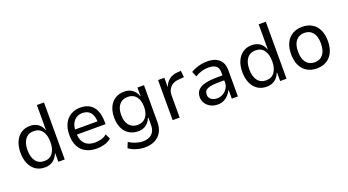

<svg xmlns="http://www.w3.org/2000/svg" viewBox="-60 -1375 4043 2232"><g transform="rotate(-20 1961.5 -258.5)"><path d="M270 9Q205 9 158 -23Q111 -55 85.5 -113Q60 -171 60 -248Q60 -326 85.5 -383.5Q111 -441 158 -473Q205 -505 268 -505Q327 -505 367 -477Q407 -449 426 -397H429V-705H517V0H438V-105H434Q412 -49 370.5 -20Q329 9 270 9ZM289 -63Q358 -63 394 -112.5Q430 -162 430 -248Q430 -334 394 -383.5Q358 -433 290 -433Q221 -433 184 -384Q147 -335 147 -248Q147 -162 184 -112.5Q221 -63 289 -63Z M915 9Q837 9 780.5 -20Q724 -49 694 -106.5Q664 -164 664 -248Q664 -324 690.5 -381.5Q717 -439 768.5 -472Q820 -505 892 -505Q962 -505 1009 -475Q1056 -445 1079.5 -388.5Q1103 -332 1103 -253V-223H730V-286H1046L1027 -265Q1027 -354 992 -395.5Q957 -437 892 -437Q851 -437 818.5 -417Q786 -397 767 -358.5Q748 -320 748 -260V-245Q748 -182 768.5 -142.5Q789 -103 827 -83.5Q865 -64 917 -64Q953 -64 992 -73.5Q1031 -83 1063 -111L1094 -49Q1056 -17 1008.5 -4Q961 9 915 9Z M1443 188Q1392 188 1339 172Q1286 156 1247 127L1275 59Q1300 76 1329 88Q1358 100 1387.5 107Q1417 114 1443 114Q1516 114 1556.5 76.5Q1597 39 1597 -33V-124H1591Q1573 -74 1533 -44.5Q1493 -15 1435 -15Q1371 -15 1323 -44.5Q1275 -74 1249 -129Q1223 -184 1223 -260Q1223 -336 1249 -391Q1275 -446 1323 -475.5Q1371 -505 1435 -505Q1493 -505 1534 -475Q1575 -445 1594 -391H1597V-496H1678V-37Q1678 32 1650 82.5Q1622 133 1569 160.5Q1516 188 1443 188ZM1452 -87Q1519 -87 1556 -133Q1593 -179 1593 -260Q1593 -342 1556 -387.5Q1519 -433 1452 -433Q1385 -433 1347.5 -387.5Q1310 -342 1310 -260Q1310 -179 1347.5 -133Q1385 -87 1452 -87Z M1852 0V-496H1930V-386H1934Q1951 -437 1991.5 -467.5Q2032 -498 2091 -503L2138 -506L2146 -425L2072 -419Q2011 -414 1975 -374.5Q1939 -335 1939 -277V0Z M2410 9Q2361 9 2322 -11.5Q2283 -32 2261 -66Q2239 -100 2239 -141Q2239 -196 2270 -229Q2301 -262 2362 -276.5Q2423 -291 2513 -291H2587V-230H2520Q2469 -230 2432.5 -226Q2396 -222 2372 -212.5Q2348 -203 2336.5 -186.5Q2325 -170 2325 -144Q2325 -103 2355 -82Q2385 -61 2428 -61Q2466 -61 2499 -80Q2532 -99 2553 -131.5Q2574 -164 2574 -203V-330Q2574 -385 2542 -409Q2510 -433 2449 -433Q2410 -433 2369.5 -422Q2329 -411 2285 -384L2257 -449Q2288 -468 2321.5 -480Q2355 -492 2390.5 -498.5Q2426 -505 2462 -505Q2521 -505 2565 -486Q2609 -467 2634 -427Q2659 -387 2659 -323V0H2584V-105H2580Q2565 -75 2541.5 -49Q2518 -23 2485 -7Q2452 9 2410 9Z M3014 9Q2949 9 2902 -23Q2855 -55 2829.5 -113Q2804 -171 2804 -248Q2804 -326 2829.5 -383.5Q2855 -441 2902 -473Q2949 -505 3012 -505Q3071 -505 3111 -477Q3151 -449 3170 -397H3173V-705H3261V0H3182V-105H3178Q3156 -49 3114.5 -20Q3073 9 3014 9ZM3033 -63Q3102 -63 3138 -112.5Q3174 -162 3174 -248Q3174 -334 3138 -383.5Q3102 -433 3034 -433Q2965 -433 2928 -384Q2891 -335 2891 -248Q2891 -162 2928 -112.5Q2965 -63 3033 -63Z M3636 9Q3566 9 3514.5 -22Q3463 -53 3435.5 -110.5Q3408 -168 3408 -249Q3408 -329 3435.5 -386.5Q3463 -444 3514.5 -474.5Q3566 -505 3636 -505Q3707 -505 3757.5 -474.5Q3808 -444 3835.5 -386.5Q3863 -329 3863 -249Q3863 -168 3835.5 -110.5Q3808 -53 3757.5 -22Q3707 9 3636 9ZM3635 -67Q3702 -67 3739.5 -114Q3777 -161 3777 -249Q3777 -337 3740 -383.5Q3703 -430 3636 -430Q3569 -430 3531.5 -383.5Q3494 -337 3494 -249Q3494 -161 3531.5 -114Q3569 -67 3635 -67Z"/></g></svg>

Font: Nunito Sans 7pt SemiCondensed
Style: Regular
Weight: 400
Width: 4
Designer: Vernon Adams
Foundry: Vernon Adams
Version: Version 3.101;gftools[0.9.27]